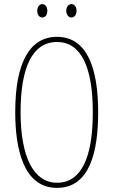

<svg xmlns="http://www.w3.org/2000/svg" viewBox="-20 -903 551 933"><path d="M161 -850C161 -833 170 -818 186 -818C200 -818 210 -831 210 -850C210 -869 200 -883 186 -883C170 -883 161 -867 161 -850ZM302 -851C302 -833 312 -818 327 -818C342 -818 352 -832 352 -851C352 -870 341 -883 327 -883C312 -883 302 -868 302 -851ZM457 -358C457 -570 404 -724 257 -724C126 -724 54 -602 54 -358C54 -173 97 10 257 10C416 10 457 -165 457 -358ZM80 -358C80 -574 137 -699 257 -699C374 -699 431 -577 431 -358C431 -135 374 -15 257 -15C143 -15 80 -141 80 -358Z"/></svg>

Font: Noto Sans Malayalam ExtraCondensed Thin
Style: Regular
Weight: 100
Width: 2
Designer: Jelle Bosma - Monotype Design Team
Foundry: Monotype Imaging Inc.
Version: Version 2.104